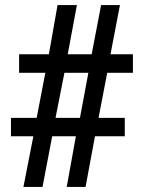

<svg xmlns="http://www.w3.org/2000/svg" viewBox="-20 -734 565 754"><path d="M72 0H147L185 -199H278L242 0H316L353 -199H470V-271H367L401 -448H502V-521H414L451 -714H377L340 -521H246L282 -714H206L172 -521H55V-448H158L124 -271H23V-199H111ZM198 -271 233 -448H327L294 -271Z"/></svg>

Font: Noto Serif Bengali SemiCondensed Black
Style: Regular
Weight: 900
Width: 4
Designer: Juan Bruce, Universal Thirst, Indian Type Foundry and the Monotype Design Team.
Foundry: Monotype Imaging Inc.
Version: Version 2.003